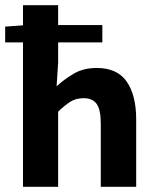

<svg xmlns="http://www.w3.org/2000/svg" viewBox="-21 -723 608 743"><path d="M68 0V-559H-1V-620L68 -625V-703H204V-626H375V-559H204V-481L198 -389Q227 -416 264.5 -438Q302 -460 353 -460Q433 -460 469.5 -407Q506 -354 506 -261V0H369V-244Q369 -299 353 -321Q337 -343 303 -343Q273 -343 251.5 -329.5Q230 -316 204 -291V0Z"/></svg>

Font: Assistant
Style: Bold
Weight: 700
Designer: Hebrew By Ben Nathan, Latin by Paul Hunt
Version: Version 3.000